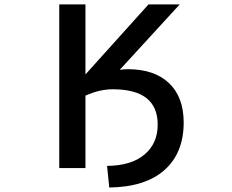

<svg xmlns="http://www.w3.org/2000/svg" viewBox="-20 -751 1040 859"><path d="M551.8 -441.4Q670.9 -441.4 736.3 -378.9Q801.8 -316.4 801.8 -203.1Q801.8 -66.4 715.8 9.8Q629.9 85.9 468.8 87.9L459 -8.8Q567.4 -9.8 626.5 -59.6Q685.5 -109.4 685.5 -193.4Q685.5 -351.6 484.4 -351.6Q425.8 -351.6 362.3 -323.2V1H245.1V-731.4H362.3V-418L644.5 -731.4H784.2L515.6 -438.5Q533.2 -441.4 551.8 -441.4Z"/></svg>

Font: Gen Shin Gothic Monospace Medium
Style: Regular
Weight: 500
Designer: [Source Han Sans]
Ryoko NISHIZUKA  (kana & ideographs); Paul D. Hunt (Latin, Greek & Cyrillic); Wenlong ZHANG  (bopomofo
Version: Version 1.002.20150607